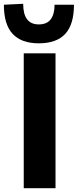

<svg xmlns="http://www.w3.org/2000/svg" viewBox="-52 -995 410 1015"><path d="M73.5 0V-713H241.5V0ZM153 -766Q61.5 -766 15 -815.8Q-31.5 -865.5 -31.5 -970L70.5 -975Q70.5 -866 153 -866Q196 -866 216.2 -893Q236.5 -920 236.5 -970H339Q339 -865.5 292.8 -815.8Q246.5 -766 153 -766Z"/></svg>

Font: Commissioner
Style: Bold
Weight: 700
Designer: Kostas Bartsokas
Foundry: Kostas Bartsokas
Version: Version 1.000; ttfautohint (v1.8.3)